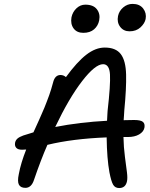

<svg xmlns="http://www.w3.org/2000/svg" viewBox="-20 -994 766 981"><path d="M642.1 -834Q611.3 -834 594 -856.9Q576.7 -879.9 583 -912.1Q588.4 -938 609.6 -956.1Q630.9 -974.1 657.2 -974.1Q693.4 -974.1 711.4 -950.7Q729.5 -927.2 724.1 -897Q719.7 -874.5 697.8 -854.2Q675.8 -834 642.1 -834ZM405.8 -826.2Q372.6 -826.2 356 -848.9Q339.4 -871.6 345.2 -905.8Q351.1 -933.1 370.8 -951.7Q390.6 -970.2 416 -970.2Q457 -970.2 475.1 -946.5Q493.2 -922.9 486.8 -890.1Q481.4 -862.3 460.7 -844.2Q439.9 -826.2 405.8 -826.2ZM92.8 -229Q71.8 -229 63 -238.8Q54.2 -248.5 57.1 -265.1Q59.6 -277.3 69.1 -285.9Q78.6 -294.4 99.1 -301.8Q107.4 -304.2 125 -309.8Q142.6 -315.4 150.9 -317.9Q153.3 -323.2 165 -348.9Q176.8 -374.5 179.9 -381.8Q183.1 -389.2 193.1 -411.9Q203.1 -434.6 207.3 -444.8Q211.4 -455.1 219.2 -475.1Q227.1 -495.1 231.7 -508.5Q236.3 -522 241.7 -539.1Q247.1 -556.2 251 -571.8Q260.3 -610.8 289.1 -610.8Q304.7 -610.8 316.9 -600.1Q373.5 -677.7 420.9 -714.4Q468.3 -751 515.1 -751Q571.8 -751 597.2 -717.5Q622.6 -684.1 624.3 -612.8Q626 -541.5 615.2 -431.2Q614.7 -420.9 613.5 -403.6Q612.3 -386.2 611.8 -379.9Q620.1 -379.9 637.9 -380.4Q655.8 -380.9 665 -380.9Q699.2 -380.9 710.4 -371.1Q721.7 -361.3 717.8 -340.8Q713.4 -320.3 690.7 -307.1Q668 -293.9 632.8 -293.9H610.8Q611.8 -242.2 618.4 -192.1Q625 -142.1 628.7 -113.3Q632.3 -84.5 628.9 -67.9Q621.6 -33.2 588.9 -33.2Q567.9 -33.2 557.9 -50.5Q547.9 -67.9 539.1 -113.8Q526.4 -183.1 524.9 -292Q350.6 -285.2 222.2 -253.9Q188.5 -176.8 153.8 -75.2Q140.6 -34.2 109.9 -34.2Q85.4 -34.2 76.7 -50.3Q67.9 -66.4 76.2 -105Q86.4 -160.6 113.8 -230Q110.4 -230 103.3 -229.5Q96.2 -229 92.8 -229ZM506.8 -666Q466.3 -666 399.4 -579.3Q332.5 -492.7 262.2 -345.2Q386.7 -369.6 526.9 -377Q527.3 -382.8 527.8 -393.3Q528.3 -403.8 528.8 -412.4Q529.3 -420.9 529.8 -428.2Q544.9 -559.6 542 -612.8Q539.1 -666 506.8 -666Z"/></svg>

Font: Shantell Sans Bouncy
Style: Italic
Weight: 400
Italic angle: -11.31°
Designer: Stephen Nixon, Anya Danilova, Shantell Martin
Foundry: Arrow Type
Version: Version 1.006;[9816181b4]